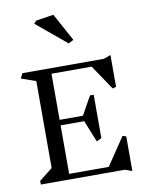

<svg xmlns="http://www.w3.org/2000/svg" viewBox="-118 -1234 1050 1337"><g transform="rotate(-10 406.5 -565.5)"><path d="M657 0H63V-26L157 -100V-715L54 -751L71 -786H647L697 -804V-579L672 -572L554 -747H270V-421H435L508 -552H534V-246L499 -228L437 -382H270V-39H550L682 -235L707 -227V18ZM425 -934 212 -1111 230 -1130 354 -1149 461 -953Z"/></g></svg>

Font: Inknut Antiqua Light
Style: Regular
Weight: 300
Designer: Claus Eggers Sørensen
Foundry: Claus Eggers Sørensen
Version: Version 1.003; ttfautohint (v1.8.2) -l 8 -r 50 -G 200 -x 14 